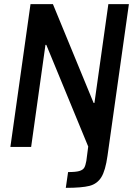

<svg xmlns="http://www.w3.org/2000/svg" viewBox="-20 -708 670 925"><path d="M601 -688 498 42Q488 114 468 146Q448 178 411 187.5Q374 197 297 197L308 121Q345 121 362 116Q379 111 385.5 100.5Q392 90 396 67L405 -2L203 -492H199L130 0H30L127 -688H235L431 -212H435L502 -688Z"/></svg>

Font: Assailand Medium
Style: Italic
Weight: 500
Italic angle: -8°
Designer: Hector Gatti with collaboration of the Omnibus-Type team
Foundry: Omnibus-Type
Version: Version 0.072;October 19, 2019;FontCreator 12.0.0.2547 64-bi